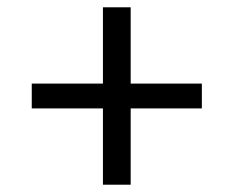

<svg xmlns="http://www.w3.org/2000/svg" viewBox="-20 -568 640 526"><path d="M338 -62V-271H533V-339H338V-548H262V-339H67V-271H262V-62Z"/></svg>

Font: IBM Plex Thai Looped
Style: Regular
Weight: 400
Designer: Mike Abbink, Paul van der Laan, Pieter van Rosmalen, Ben Mitchell, Mark Frömberg
Foundry: Bold Monday
Version: Version 1.0